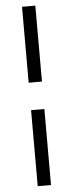

<svg xmlns="http://www.w3.org/2000/svg" viewBox="-62 -797 382 1000"><g transform="rotate(-5 129.0 -297.0)"><path d="M93.5 -766.5H163V-369.5H93.5ZM93.5 -226H163V171.5H93.5Z"/></g></svg>

Font: Lato
Style: Italic
Weight: 400
Italic angle: -7°
Designer: Lukasz Dziedzic
Foundry: tyPoland Lukasz Dziedzic
Version: Version 2.007; 2014-02-27